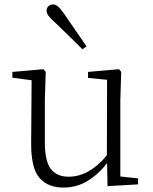

<svg xmlns="http://www.w3.org/2000/svg" viewBox="-20 -823 683 857"><path d="M366.2 -616.2 348.1 -603Q315.9 -635.3 284.4 -666Q252.9 -696.8 225.1 -723.1Q204.6 -741.2 196.3 -752.9Q188 -764.6 188 -774.9Q188 -788.6 196.8 -795.9Q205.6 -803.2 216.8 -803.2Q228 -803.2 238.5 -794.4Q249 -785.6 264.2 -764.2Q288.1 -729.5 314 -691.9Q339.8 -654.3 366.2 -616.2ZM460 7.8 458 -95.2Q419.9 -45.4 371.1 -15.6Q322.3 14.2 263.2 14.2Q192.4 14.2 155.3 -30Q118.2 -74.2 119.1 -185.1L121.1 -464.8L35.2 -476.1V-502L173.8 -514.2L184.1 -502L180.2 -377V-188Q180.2 -102.5 207.3 -68.4Q234.4 -34.2 286.1 -34.2Q332.5 -34.2 376 -58.8Q419.4 -83.5 457 -129.9L458 -466.8L373 -475.1V-502L511.2 -514.2L521 -502L517.1 -377V-35.2L596.2 -26.9V0Z"/></svg>

Font: Source Han Serif TW ExtraLight
Style: Regular
Weight: 250
Designer: Ryoko NISHIZUKA Ë•øÂ°öÊ∂ºÂ≠ê (kana & ideographs); Frank Grie√ühammer (Latin, Greek & Cyrillic); Wenlong ZHANG Âº†ÊñáÈæô 
Foundry: Adobe
Version: Version 2.003;hotconv 1.1.1;makeotfexe 2.6.0